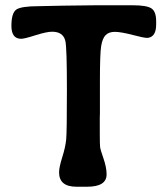

<svg xmlns="http://www.w3.org/2000/svg" viewBox="-20 -709 630 730"><path d="M483.4 -689Q538.1 -689 555.9 -677Q573.7 -665 573.7 -628.4V-615.7Q573.7 -570.8 544.4 -565.4Q543 -564.9 540.5 -564.9Q526.4 -564.9 486.3 -575.7Q439.5 -587.9 416.7 -587.9Q394 -587.9 381.8 -575.7Q369.6 -563.5 364.7 -534.2Q359.9 -504.9 359.9 -401.4V-277.3L359.4 -263.7V-205.1Q359.4 -160.2 360.6 -149.9Q361.8 -139.6 373.5 -106.4Q385.3 -72.3 385.3 -45.9Q385.3 1 311 1H271Q204.6 1 204.6 -53.7Q204.6 -72.8 216.8 -111.6Q229 -150.4 231.7 -179.4Q234.4 -208.5 234.4 -368.2Q234.4 -527.8 228.5 -553.2Q220.2 -588.4 178.2 -588.4Q157.2 -588.4 115 -575Q72.8 -561.5 60.5 -561.5Q23.4 -561.5 23.4 -610.4Q23.4 -659.2 41.7 -672.4Q60.1 -685.5 127 -685.5L221.7 -687.5L345.7 -689Z"/></svg>

Font: Averia Libre
Style: Bold
Weight: 700
Version: Version 1.002